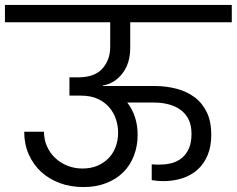

<svg xmlns="http://www.w3.org/2000/svg" viewBox="-47 -760 958 777"><path d="M-27 -740H891V-670H480V-566Q480 -504 448.5 -463Q417 -422 369 -414V-412H577Q625 -412 667 -401Q709 -390 740.5 -366.5Q772 -343 790 -305.5Q808 -268 808 -215Q808 -167 793 -131.5Q778 -96 752 -73Q726 -50 690.5 -38.5Q655 -27 614 -27Q603 -27 591 -28Q579 -29 567 -31V-95Q576 -94 584.5 -94Q593 -94 601 -94Q627 -94 650 -100.5Q673 -107 690.5 -122Q708 -137 718 -160.5Q728 -184 728 -218Q728 -253 716 -277Q704 -301 683 -316Q662 -331 634.5 -338Q607 -345 577 -345H468Q510 -291 510 -214Q510 -169 495 -130Q480 -91 452 -63Q424 -35 383 -19Q342 -3 291 -3Q238 -3 194 -19.5Q150 -36 118.5 -65.5Q87 -95 69 -136Q51 -177 51 -227H131Q131 -195 143 -168Q155 -141 176 -121Q197 -101 225.5 -89.5Q254 -78 287 -78Q320 -78 346.5 -89Q373 -100 392 -119.5Q411 -139 421 -165.5Q431 -192 431 -224Q431 -250 422.5 -276.5Q414 -303 396 -324.5Q378 -346 349.5 -359.5Q321 -373 280 -373H234V-447H270Q335 -447 367 -482Q399 -517 399 -571V-670H-27Z"/></svg>

Font: Poppins
Style: Regular
Weight: 400
Designer: Ninad Kale (Devanagari), Jonny Pinhorn (Latin)
Foundry: Indian Type Foundry
Version: Version 3.002 2017